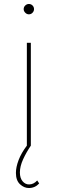

<svg xmlns="http://www.w3.org/2000/svg" viewBox="-20 -732 290 965"><path d="M115 0V-517H135V0ZM125 -660Q115 -660 107 -668Q99 -676 99 -686Q99 -697 107 -704.5Q115 -712 125 -712Q136 -712 143.5 -704.5Q151 -697 151 -686Q151 -676 143.5 -668Q136 -660 125 -660ZM125 213Q101 213 80.5 194Q60 175 60 137Q60 108 73.5 72.5Q87 37 115 0H135Q112 34 96 69Q80 104 80 135Q80 163 93.5 179Q107 195 126 195Q149 195 167 175L177 190Q156 213 125 213Z"/></svg>

Font: Montserrat Alternates Thin
Style: Regular
Weight: 100
Designer: Julieta Ulanovsky
Foundry: Julieta Ulanovsky
Version: Version 9.000